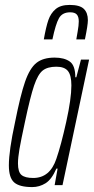

<svg xmlns="http://www.w3.org/2000/svg" viewBox="-20 -752 382 780"><path d="M16 -80Q16 -140 41 -255Q63 -366 82 -420.5Q101 -475 128 -496.5Q155 -518 202 -518Q241 -518 263.5 -502Q286 -486 286 -438H290L309 -510H342L234 0H202L214 -67H209Q190 -23 165 -7.5Q140 8 111 8Q59 8 37.5 -11Q16 -30 16 -80ZM209 -107Q228 -162 249 -256.5Q270 -351 270 -405Q270 -446 256 -463.5Q242 -481 209 -481Q173 -481 153.5 -465.5Q134 -450 118.5 -404.5Q103 -359 81 -255Q65 -181 59 -146Q53 -111 53 -88Q53 -53 67.5 -41Q82 -29 115 -29Q183 -29 209 -107ZM337 -670Q337 -650 325 -592H290Q291 -599 295.5 -624Q300 -649 300 -665Q300 -684 292 -693Q284 -702 265 -702Q233 -702 219.5 -678Q206 -654 193 -592H158Q167 -643 176.5 -670.5Q186 -698 206 -715Q226 -732 263 -732Q304 -732 320.5 -716Q337 -700 337 -670Z"/></svg>

Font: Saira Ultra Condensed ExLight
Style: Italic
Weight: 200
Width: 1
Italic angle: -12°
Designer: Hector Gatti with collaboration of the Omnibus-Type team
Foundry: Omnibus-Type
Version: Version 1.001; ttfautohint (v1.8)